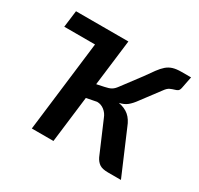

<svg xmlns="http://www.w3.org/2000/svg" viewBox="-116 -652 821 792"><g transform="rotate(30 295.0 -255.5)"><path d="M583 -511 572 -455Q569.5 -442.5 563.2 -438.8Q557 -435 548.5 -432.8Q540 -430.5 529.8 -425.8Q519.5 -421 509.5 -407L444.5 -320.5Q429.5 -299.5 415 -287.8Q400.5 -276 377.5 -271Q408 -265.5 427 -249.2Q446 -233 457.5 -202.5L544 0H482.5Q455 0 441.5 -9.2Q428 -18.5 419.5 -36L355 -186.5Q348 -205.5 332.5 -217.8Q317 -230 298 -230L249.5 -220.5L222.5 0H119.5L172 -430.5H25.5L35.5 -510H285L258 -291L293.5 -298.5Q303 -300.5 310.2 -302.8Q317.5 -305 323.5 -308.5Q329.5 -312 334.5 -317Q339.5 -322 345 -329.5L411.5 -418Q429 -443 442 -460.8Q455 -478.5 468 -489.8Q481 -501 497.2 -506Q513.5 -511 538 -511Z"/></g></svg>

Font: Lato SemiBold
Style: Italic
Weight: 600
Italic angle: -7°
Designer: Lukasz Dziedzic with Adam Twardoch and Botio Nikoltchev
Foundry: tyPoland Lukasz Dziedzic
Version: Version 2.015; 2015-08-06; http://www.latofonts.com/